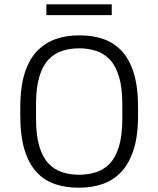

<svg xmlns="http://www.w3.org/2000/svg" viewBox="-20 -860 733 890"><path d="M341 10Q286 10 237 -6Q188 -22 151.5 -60Q115 -98 94.5 -163Q74 -228 74 -326V-360Q74 -459 95.5 -524Q117 -589 155 -626.5Q193 -664 241.5 -680Q290 -696 343 -696H352Q408 -696 456.5 -680Q505 -664 542 -626Q579 -588 599.5 -523Q620 -458 620 -360V-326Q620 -227 598 -162Q576 -97 538.5 -59.5Q501 -22 452.5 -6Q404 10 350 10ZM347 -50Q388 -50 424.5 -61.5Q461 -73 488.5 -101.5Q516 -130 531.5 -181Q547 -232 547 -310V-376Q547 -454 531.5 -505Q516 -556 488.5 -584.5Q461 -613 424.5 -624.5Q388 -636 347 -636Q305 -636 269 -624.5Q233 -613 205.5 -584.5Q178 -556 162.5 -505Q147 -454 147 -376V-310Q147 -232 162.5 -181Q178 -130 205.5 -101.5Q233 -73 269 -61.5Q305 -50 347 -50ZM195 -790V-840H498V-790Z"/></svg>

Font: Chivo ExtraLight
Style: Regular
Weight: 250
Designer: Hector Gatti
Foundry: Omnibus-Type
Version: Version 2.002